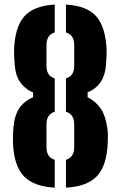

<svg xmlns="http://www.w3.org/2000/svg" viewBox="-20 -830 540 859"><path d="M38 -191Q37.5 -208.5 38 -225Q38.5 -241.5 40 -258Q44.5 -313 65.8 -345Q87 -377 128 -395V-416Q100.5 -427.5 79 -451.2Q57.5 -475 50 -511Q47.5 -523 45.8 -542Q44 -561 43.2 -579.5Q42.5 -598 43 -609Q47 -710.5 89.5 -757.5Q132 -804.5 225 -809.5V-685Q188 -674 188 -629V-535Q188 -490 225 -479V-330Q188 -319 188 -274V-171Q188 -126 225 -115V9.5Q130 4.5 86 -42.5Q42 -89.5 38 -191ZM275 9.5V-115Q312 -126 312 -171V-274Q312 -319 275 -330V-479Q312 -490 312 -535V-629Q312 -674 275 -685V-809.5Q368 -804.5 410 -757.5Q452 -710.5 457 -609Q457.5 -598 456.8 -579.5Q456 -561 454.2 -542Q452.5 -523 450 -511Q442.5 -475 421.2 -451.2Q400 -427.5 372 -417V-395Q409 -376.5 430.8 -344.2Q452.5 -312 460 -258Q462.5 -241.5 462.8 -225Q463 -208.5 462 -191Q458 -89.5 414.2 -42.5Q370.5 4.5 275 9.5Z"/></svg>

Font: Big Shoulders Stencil Display Black
Style: Regular
Weight: 900
Designer: Patric King
Foundry: XO Type Co
Version: Version 1.000